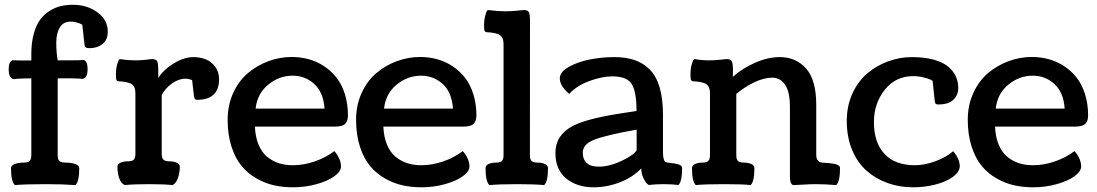

<svg xmlns="http://www.w3.org/2000/svg" viewBox="-20 -775 4617 808"><path d="M222.7 -445.3V-122.6Q222.7 -115.2 223.4 -111.1Q224.1 -106.9 226.8 -101.6Q229.5 -96.2 236.3 -93.5Q243.2 -90.8 253.9 -90.8Q278.3 -90.8 295.9 -85Q313.5 -79.1 313.5 -67.4Q313.5 -10.3 297.4 3.9Q244.1 0 172.4 0Q85.4 0 42.5 3.9Q26.4 -10.7 26.4 -67.4Q26.4 -79.1 42.5 -85Q58.6 -90.8 81.1 -90.8Q100.1 -90.8 106 -98.9Q111.8 -106.9 111.8 -121.6V-445.3H105Q43.9 -444.3 41 -441.9Q16.6 -441.9 16.6 -483.9Q16.6 -515.6 32.7 -521.5Q43.5 -520.5 95.7 -520.5H111.8V-547.4Q111.8 -595.7 122.1 -632.8Q132.3 -669.9 149.2 -692.6Q166 -715.3 189.5 -729.7Q212.9 -744.1 236.6 -749.5Q260.3 -754.9 287.1 -754.9Q346.7 -754.9 390.1 -723.1Q433.6 -691.4 433.6 -641.6Q433.6 -607.4 411.4 -589.8Q389.2 -572.3 356.9 -572.3Q344.2 -572.3 339.8 -576.2Q335.4 -580.1 335.4 -588.9L326.2 -671.4Q300.8 -684.1 278.3 -684.1Q246.1 -684.1 231.4 -659.2Q216.8 -634.3 216.8 -595.2Q216.8 -556.2 222.7 -521H269.5Q316.4 -521 332.5 -522.5Q348.6 -516.6 348.6 -484.9Q348.6 -442.9 324.2 -442.9Q322.8 -443.8 307.6 -444.6Q292.5 -445.3 277.8 -445.3H263.2Z M646 -478.5V-446.8Q668 -481.9 711.4 -508.3Q754.9 -534.7 794.4 -534.7Q820.3 -534.7 843.8 -526.1Q867.2 -517.6 884.5 -495.6Q901.9 -473.6 901.9 -441.9Q901.9 -355 809.6 -355Q807.6 -355 805.7 -355.5Q803.7 -356 802.5 -356.9Q801.3 -357.9 800.3 -358.9Q799.3 -359.9 798.6 -361.8Q797.9 -363.8 797.4 -365.2Q796.9 -366.7 796.4 -369.9Q795.9 -373 795.7 -375Q795.4 -377 795.2 -380.6Q794.9 -384.3 794.4 -386.7L788.6 -437.5Q775.4 -443.8 759.8 -443.8Q731.4 -443.8 702.9 -423.1Q674.3 -402.3 660.6 -375V-127.9Q660.6 -120.6 661.4 -116.5Q662.1 -112.3 664.8 -106.9Q667.5 -101.6 674.3 -98.9Q681.2 -96.2 691.9 -96.2Q710.4 -96.2 723.6 -90.3Q736.8 -84.5 736.8 -72.8Q736.8 -49.3 729 -26.4Q721.2 -3.4 706.1 3.9Q671.9 0 606 0Q540 0 504.9 3.9Q488.8 -3.4 481.4 -26.1Q474.1 -48.8 474.1 -72.8Q474.1 -84.5 487.3 -90.3Q500.5 -96.2 519 -96.2Q538.1 -96.2 543.9 -104.2Q549.8 -112.3 549.8 -127V-383.8Q549.8 -409.7 534.9 -420.4Q520 -431.2 477.5 -433.1Q471.2 -434.6 469.5 -439.5Q467.8 -444.3 467.8 -460.4Q467.8 -485.4 473.1 -504.4Q478.5 -523.4 483.9 -526.4Q518.6 -521 551.8 -521Q572.3 -521 595 -523.7Q617.7 -526.4 619.1 -526.4Q636.2 -526.4 641.1 -517.8Q646 -509.3 646 -478.5Z M1444.3 -288.6Q1444.3 -266.1 1432.9 -254.2Q1421.4 -242.2 1389.6 -242.2H1052.7Q1054.7 -197.8 1068.4 -165.5Q1082 -133.3 1104.5 -115Q1127 -96.7 1153.8 -88.1Q1180.7 -79.6 1212.4 -79.6Q1256.8 -79.6 1303.2 -95.2Q1349.6 -110.8 1387.2 -139.2Q1415 -106.4 1415 -74.7Q1415 -53.7 1387.2 -33.4Q1359.4 -13.2 1312 0Q1264.6 13.2 1213.4 13.2Q1171.4 13.2 1133.5 4.9Q1095.7 -3.4 1059.3 -24.2Q1022.9 -44.9 996.6 -76.7Q970.2 -108.4 954.1 -158.2Q938 -208 938 -271Q938 -332.5 961.4 -383.8Q984.9 -435.1 1023.4 -467.5Q1062 -500 1109.6 -517.6Q1157.2 -535.2 1207.5 -535.2Q1244.6 -535.2 1278.8 -525.9Q1313 -516.6 1343.3 -496.8Q1373.5 -477.1 1396 -448.5Q1418.5 -419.9 1431.4 -378.9Q1444.3 -337.9 1444.3 -288.6ZM1345.7 -317.9Q1341.3 -385.7 1303 -421.1Q1264.6 -456.5 1211.4 -456.5Q1154.8 -456.5 1108.6 -418.7Q1062.5 -380.9 1055.7 -317.9Z M1984.9 -288.6Q1984.9 -266.1 1973.4 -254.2Q1961.9 -242.2 1930.2 -242.2H1593.3Q1595.2 -197.8 1608.9 -165.5Q1622.6 -133.3 1645 -115Q1667.5 -96.7 1694.3 -88.1Q1721.2 -79.6 1752.9 -79.6Q1797.4 -79.6 1843.8 -95.2Q1890.1 -110.8 1927.7 -139.2Q1955.6 -106.4 1955.6 -74.7Q1955.6 -53.7 1927.7 -33.4Q1899.9 -13.2 1852.5 0Q1805.2 13.2 1753.9 13.2Q1711.9 13.2 1674.1 4.9Q1636.2 -3.4 1599.9 -24.2Q1563.5 -44.9 1537.1 -76.7Q1510.7 -108.4 1494.6 -158.2Q1478.5 -208 1478.5 -271Q1478.5 -332.5 1502 -383.8Q1525.4 -435.1 1564 -467.5Q1602.5 -500 1650.1 -517.6Q1697.8 -535.2 1748 -535.2Q1785.2 -535.2 1819.3 -525.9Q1853.5 -516.6 1883.8 -496.8Q1914.1 -477.1 1936.5 -448.5Q1959 -419.9 1971.9 -378.9Q1984.9 -337.9 1984.9 -288.6ZM1886.2 -317.9Q1881.8 -385.7 1843.5 -421.1Q1805.2 -456.5 1752 -456.5Q1695.3 -456.5 1649.2 -418.7Q1603 -380.9 1596.2 -317.9Z M2210 -122.6Q2210 -115.2 2210.7 -111.1Q2211.4 -106.9 2214.1 -101.6Q2216.8 -96.2 2223.6 -93.5Q2230.5 -90.8 2241.2 -90.8Q2259.8 -90.8 2272.9 -85Q2286.1 -79.1 2286.1 -67.4Q2286.1 -10.3 2270 3.9Q2228 0 2157.7 0Q2082.5 0 2039.6 3.9Q2023.4 -10.7 2023.4 -67.4Q2023.4 -79.1 2036.6 -85Q2049.8 -90.8 2068.4 -90.8Q2087.4 -90.8 2093.3 -98.9Q2099.1 -106.9 2099.1 -121.6V-590.3Q2099.1 -616.2 2084.2 -627Q2069.3 -637.7 2026.9 -639.6Q2020.5 -641.1 2018.8 -646Q2017.1 -650.9 2017.1 -667Q2017.1 -691.9 2022.5 -710.9Q2027.8 -730 2033.2 -732.9Q2073.7 -727.5 2110.8 -727.5Q2132.8 -727.5 2157.2 -730.2Q2181.6 -732.9 2183.1 -732.9Q2200.2 -732.9 2205.3 -724.4Q2210.4 -715.8 2210.4 -685.1Q2210.4 -684.1 2210.4 -682.1Q2210 -613.3 2210 -122.6Z M2678.7 -66.4Q2643.1 -28.8 2588.6 -7.8Q2534.2 13.2 2478 13.2Q2408.2 13.2 2362.8 -23.9Q2317.4 -61 2317.4 -131.3Q2317.4 -206.5 2390.1 -244.6Q2444.8 -273.9 2577.6 -295.4Q2602.5 -299.8 2658.7 -308.1Q2658.7 -391.1 2637.7 -422.4Q2616.7 -453.6 2557.1 -453.6Q2513.7 -453.6 2460.4 -434.1Q2407.2 -414.6 2375.5 -379.9Q2335.9 -413.1 2335.9 -444.8Q2335.9 -472.2 2373.5 -493.4Q2411.1 -514.6 2462.2 -524.7Q2513.2 -534.7 2564.5 -534.7Q2612.8 -534.7 2649.2 -522.7Q2685.5 -510.7 2713.4 -483.4Q2741.2 -456.1 2755.6 -408.2Q2770 -360.4 2770 -292V-135.7Q2770 -115.7 2773.2 -105.7Q2776.4 -95.7 2780.3 -93.5Q2784.2 -91.3 2793 -90.3Q2808.1 -88.9 2815.4 -87.6Q2822.8 -86.4 2832.5 -84Q2842.3 -81.5 2846.4 -77.6Q2850.6 -73.7 2850.6 -67.9Q2850.6 -10.3 2834.5 3.9Q2811 0 2773.4 0Q2739.3 0 2710 3.4Q2706.5 1 2701.4 -3.4Q2696.3 -7.8 2687.5 -25.9Q2678.7 -43.9 2678.7 -66.4ZM2500.5 -73.7Q2544.9 -73.7 2596.7 -98.4Q2648.4 -123 2659.2 -143.1V-229.5Q2525.9 -205.6 2479.2 -186.5Q2432.6 -167.5 2432.6 -132.8Q2432.6 -73.7 2500.5 -73.7Z M3499 3.9Q3451.7 0 3413.6 0Q3388.7 0 3359.4 2Q3330.1 3.9 3320.8 3.9Q3304.2 3.9 3304.2 -33.2V-325.7Q3304.2 -389.2 3283.7 -418.7Q3263.2 -448.2 3230 -448.2Q3195.8 -448.2 3155 -429Q3114.3 -409.7 3078.6 -379.9V-122.6Q3078.6 -115.2 3079.3 -111.1Q3080.1 -106.9 3082.8 -101.6Q3085.4 -96.2 3092.3 -93.5Q3099.1 -90.8 3109.9 -90.8Q3128.4 -90.8 3141.6 -85Q3154.8 -79.1 3154.8 -67.4Q3154.8 -10.3 3138.7 3.9Q3108.9 0 3026.9 0Q2944.8 0 2908.2 3.9Q2892.1 -10.7 2892.1 -67.4Q2892.1 -79.1 2905.3 -85Q2918.5 -90.8 2937 -90.8Q2956.1 -90.8 2961.9 -98.9Q2967.8 -106.9 2967.8 -121.6V-383.8Q2967.8 -409.7 2952.9 -420.4Q2938 -431.2 2895.5 -433.1Q2889.2 -434.6 2887.5 -439.5Q2885.7 -444.3 2885.7 -460.4Q2885.7 -485.4 2891.1 -504.4Q2896.5 -523.4 2901.9 -526.4Q2934.1 -521 2964.8 -521Q2986.8 -521 3011.2 -523.7Q3035.6 -526.4 3037.1 -526.4Q3054.2 -526.4 3059.3 -517.8Q3064.5 -509.3 3064.5 -478.5Q3064.5 -475.1 3064.2 -466.1Q3064 -457 3064 -451.7Q3106 -488.8 3159.2 -511.7Q3212.4 -534.7 3261.7 -534.7Q3330.1 -534.7 3372.6 -486.3Q3415 -438 3415 -334.5V-124.5Q3415 -92.8 3439.5 -90.8Q3444.3 -90.3 3452.4 -89.8Q3460.4 -89.4 3465.1 -88.9Q3469.7 -88.4 3476.6 -87.6Q3483.4 -86.9 3487.3 -86.2Q3491.2 -85.4 3496.3 -84.2Q3501.5 -83 3504.4 -81.5Q3507.3 -80.1 3510 -78.1Q3512.7 -76.2 3513.9 -73.5Q3515.1 -70.8 3515.1 -67.4Q3515.1 -10.7 3499 3.9Z M4012.7 -404.3Q4012.7 -375.5 3992.4 -355.5Q3972.2 -335.4 3928.7 -335.4Q3918.5 -335.4 3916.3 -340.1Q3914.1 -344.7 3912.1 -364.7L3904.8 -434.6Q3901.4 -437 3895.3 -440.2Q3889.2 -443.4 3867.9 -449Q3846.7 -454.6 3823.2 -454.6Q3749 -454.6 3703.4 -397.2Q3657.7 -339.8 3657.7 -260.7Q3657.7 -175.3 3702.1 -127.4Q3746.6 -79.6 3830.6 -79.6Q3869.6 -79.6 3915.8 -96.2Q3961.9 -112.8 3991.2 -138.7Q4019 -106 4019 -76.2Q4019 -51.8 3990.2 -30.8Q3961.4 -9.8 3916.3 1.7Q3871.1 13.2 3822.3 13.2Q3765.6 13.2 3715.6 -4.6Q3665.5 -22.5 3627 -56.4Q3588.4 -90.3 3565.9 -144.3Q3543.5 -198.2 3543.5 -266.1Q3543.5 -329.1 3567.1 -381.1Q3590.8 -433.1 3629.9 -466.1Q3668.9 -499 3717.5 -516.8Q3766.1 -534.7 3817.4 -534.7Q3869.6 -534.7 3908.4 -524.2Q3947.3 -513.7 3969.5 -495.1Q3991.7 -476.6 4002.2 -453.9Q4012.7 -431.2 4012.7 -404.3Z M4559.1 -288.6Q4559.1 -266.1 4547.6 -254.2Q4536.1 -242.2 4504.4 -242.2H4167.5Q4169.4 -197.8 4183.1 -165.5Q4196.8 -133.3 4219.2 -115Q4241.7 -96.7 4268.6 -88.1Q4295.4 -79.6 4327.1 -79.6Q4371.6 -79.6 4418 -95.2Q4464.4 -110.8 4502 -139.2Q4529.8 -106.4 4529.8 -74.7Q4529.8 -53.7 4502 -33.4Q4474.1 -13.2 4426.8 0Q4379.4 13.2 4328.1 13.2Q4286.1 13.2 4248.3 4.9Q4210.4 -3.4 4174.1 -24.2Q4137.7 -44.9 4111.3 -76.7Q4085 -108.4 4068.8 -158.2Q4052.7 -208 4052.7 -271Q4052.7 -332.5 4076.2 -383.8Q4099.6 -435.1 4138.2 -467.5Q4176.8 -500 4224.4 -517.6Q4272 -535.2 4322.3 -535.2Q4359.4 -535.2 4393.6 -525.9Q4427.7 -516.6 4458 -496.8Q4488.3 -477.1 4510.7 -448.5Q4533.2 -419.9 4546.1 -378.9Q4559.1 -337.9 4559.1 -288.6ZM4460.4 -317.9Q4456.1 -385.7 4417.7 -421.1Q4379.4 -456.5 4326.2 -456.5Q4269.5 -456.5 4223.4 -418.7Q4177.2 -380.9 4170.4 -317.9Z"/></svg>

Font: Coustard
Style: Regular
Weight: 400
Foundry: vernon adams
Version: Version 1.001